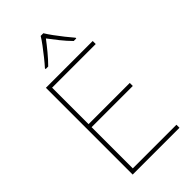

<svg xmlns="http://www.w3.org/2000/svg" viewBox="-283 -1033 1117 1117"><g transform="rotate(-45 275.0 -474.5)"><path d="M488 0H103V-714H488V-689H129V-389H468V-364H129V-25H488ZM317 -949Q329 -929 349 -901.5Q369 -874 391 -846.5Q413 -819 431 -798V-792H410Q382 -820 354.5 -854.5Q327 -889 306 -917Q285 -889 256.5 -854.5Q228 -820 200 -792H179V-798Q198 -819 220 -846.5Q242 -874 262.5 -901.5Q283 -929 295 -949Z"/></g></svg>

Font: Noto Sans Myanmar Thin
Style: Regular
Weight: 100
Designer: Monotype Design Team
Foundry: Monotype Imaging Inc.
Version: Version 2.107; ttfautohint (v1.8.4.7-5d5b)